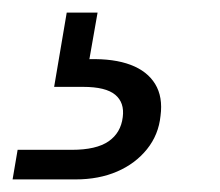

<svg xmlns="http://www.w3.org/2000/svg" viewBox="-111 -27 349 305"><path d="M-91 258 -83 211H3Q42 211 61.5 197.5Q81 184 84 159Q87 136 72 123.5Q57 111 21 111H-25L-5 -7H44L31 67Q70 66 96.5 76Q123 86 135.5 106.5Q148 127 144 157Q141 187 122.5 210Q104 233 75 245.5Q46 258 9 258Z"/></svg>

Font: DM Sans 11pt Light
Style: Italic
Weight: 300
Italic angle: -10°
Version: Version 4.004;gftools[0.9.30]